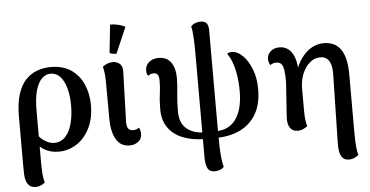

<svg xmlns="http://www.w3.org/2000/svg" viewBox="-60 -880 2352 1222"><g transform="rotate(-5 1115.5 -269.0)"><path d="M122 225Q96 225 82 213Q68 201 61.5 182Q55 163 54 140Q53 117 53 95V-231Q53 -315 71 -372Q89 -429 121 -463Q153 -497 194.5 -512Q236 -527 282 -527Q362 -527 414 -490Q466 -453 491 -393Q516 -333 516 -265Q516 -176 483.5 -113.5Q451 -51 399 -18.5Q347 14 287 14Q224 14 179 -20Q134 -54 100 -110L134 -159Q157 -96 193 -70Q229 -44 263 -44Q305 -44 333.5 -74Q362 -104 376 -156Q390 -208 390 -271Q390 -335 376.5 -383Q363 -431 338 -458Q313 -485 277 -485Q248 -485 223 -462.5Q198 -440 183 -390Q168 -340 168 -257V80Q168 103 170 138Q172 173 181 201Q174 208 157.5 216.5Q141 225 122 225Z M740 14Q681 14 653 -36Q625 -86 625 -166L624 -391Q624 -432 621 -456.5Q618 -481 613 -500Q632 -514 647 -519Q662 -524 680 -524Q705 -524 724 -506.5Q743 -489 739 -444L730 -155Q727 -117 736 -99Q745 -81 771 -81Q780 -81 789.5 -84Q799 -87 807 -94Q813 -87 815.5 -74.5Q818 -62 818 -52Q818 -21 794.5 -3.5Q771 14 740 14ZM706 -574Q696 -575 683 -577Q670 -579 663 -583L682 -763Q706 -764 735 -757Q764 -750 778 -740Z M1218 15Q1137 14 1077 -10.5Q1017 -35 985 -82.5Q953 -130 953 -196Q953 -254 959 -295.5Q965 -337 965 -380Q965 -405 957.5 -417.5Q950 -430 931 -430Q920 -430 911 -426.5Q902 -423 895 -417Q885 -432 885 -450Q885 -484 909 -504.5Q933 -525 971 -525Q1022 -525 1049 -488.5Q1076 -452 1076 -387Q1076 -345 1070 -292Q1064 -239 1064 -177Q1064 -99 1108 -63.5Q1152 -28 1218 -28ZM1266 225Q1229 225 1218 198Q1207 171 1207 133V-527Q1207 -590 1205 -624.5Q1203 -659 1201 -676.5Q1199 -694 1195 -706Q1205 -718 1222 -725Q1239 -732 1255 -732Q1283 -732 1295 -717.5Q1307 -703 1307 -674V-57Q1307 21 1308.5 71Q1310 121 1314 151.5Q1318 182 1324 201Q1316 212 1299.5 218.5Q1283 225 1266 225ZM1291 14V-28Q1332 -28 1364.5 -42.5Q1397 -57 1419.5 -87Q1442 -117 1454.5 -162.5Q1467 -208 1467 -270Q1467 -326 1459 -374Q1451 -422 1437.5 -457.5Q1424 -493 1408 -512Q1418 -522 1437 -522Q1474 -522 1508 -488.5Q1542 -455 1564 -397.5Q1586 -340 1585 -269Q1585 -176 1548 -113Q1511 -50 1445 -18Q1379 14 1291 14Z M2122 225Q2096 225 2082 209.5Q2068 194 2063.5 169Q2059 144 2060 115L2069 -321Q2070 -363 2061.5 -389Q2053 -415 2037 -427Q2021 -439 1996 -439Q1964 -439 1939.5 -421.5Q1915 -404 1898 -377Q1881 -350 1872.5 -317.5Q1864 -285 1864 -256V-113Q1864 -77 1867 -53.5Q1870 -30 1876 -10Q1865 -1 1849 6.5Q1833 14 1812 14Q1780 14 1763.5 -11.5Q1747 -37 1751 -85L1766 -302Q1766 -347 1762 -375.5Q1758 -404 1747 -417Q1736 -430 1713 -430Q1701 -430 1692 -426.5Q1683 -423 1675 -417Q1671 -424 1667.5 -435.5Q1664 -447 1664 -457Q1664 -486 1686 -505.5Q1708 -525 1743 -525Q1773 -525 1797.5 -508Q1822 -491 1837 -451Q1852 -411 1851 -340L1834 -345Q1855 -410 1885.5 -450Q1916 -490 1952 -508.5Q1988 -527 2026 -527Q2051 -527 2076.5 -519Q2102 -511 2123.5 -488.5Q2145 -466 2158 -423Q2171 -380 2171 -310V26Q2171 55 2171.5 88.5Q2172 122 2175 152.5Q2178 183 2184 201Q2177 208 2159.5 216.5Q2142 225 2122 225Z"/></g></svg>

Font: Arima Thin SemiBold
Style: Regular
Weight: 600
Version: Version 1.100